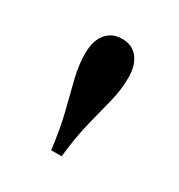

<svg xmlns="http://www.w3.org/2000/svg" viewBox="-77 -658 335 359"><g transform="rotate(30 90.5 -478.5)"><path d="M79 -354.8Q73.4 -400 64.9 -433.1Q56.5 -466.1 50 -492.3Q43.5 -518.5 43.5 -543.5Q43.5 -571 56 -586.3Q68.5 -601.6 90.3 -601.6Q112.1 -601.6 124.2 -586.3Q136.3 -571 136.3 -544.4Q136.3 -518.5 129.8 -492.3Q123.4 -466.1 114.9 -433.1Q106.5 -400 101.6 -354.8Z"/></g></svg>

Font: Playfair 5pt SemiExpanded Light
Style: Regular
Weight: 400
Version: Version 2.203